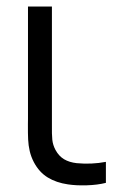

<svg xmlns="http://www.w3.org/2000/svg" viewBox="-20 -560 381 588"><path d="M83.7 -63.3Q75 -80 71 -97.4Q67 -114.8 66.2 -132.3Q65.3 -149.8 65.5 -180Q65.7 -185.8 65.7 -195.7V-540H139V-198.3V-179.2Q138.5 -148.5 140.2 -132Q142 -115.5 150 -100.7Q160.3 -81.8 176.3 -72.3Q192.3 -62.8 215 -60.3Q260.7 -56 304.3 -64.3V0Q278.5 6.5 246 7.5Q213.5 8.5 188.3 4.7Q152.3 -0.5 126.2 -16.5Q100 -32.5 83.7 -63.3Z"/></svg>

Font: Tap Sans
Style: Regular
Weight: 400
Designer: Tap Payments
Foundry: Tap Payments
Version: Version 1.001;Glyphs 3.1.2 (3151)